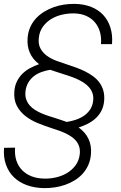

<svg xmlns="http://www.w3.org/2000/svg" viewBox="-27 -741 634 1003"><path d="M517.1 -214.8Q514.6 -185.5 503.2 -163.1Q491.7 -140.6 473.6 -123.8Q455.6 -106.9 432.4 -95Q409.2 -83 383.8 -75.2Q455.1 -23.9 448.2 63.5Q445.8 95.2 434.3 120.8Q422.9 146.5 404.8 166.5Q386.7 186.5 363.3 200.9Q339.8 215.3 313.2 224.6Q286.6 233.9 258.1 238Q229.5 242.2 201.2 241.7Q153.3 240.7 113.5 226.3Q73.7 211.9 45.9 185.1Q18.1 158.2 4.2 119.4Q-9.8 80.6 -5.9 31.2L51.8 30.3Q48.8 67.4 58.3 96.9Q67.9 126.5 88.1 147.5Q108.4 168.5 137.7 179.9Q167 191.4 203.6 191.9Q233.9 192.9 265.1 185.8Q296.4 178.7 322.8 163.1Q349.1 147.5 367.4 123Q385.7 98.6 389.6 64.9Q392.1 43.5 387 26.4Q381.8 9.3 371.1 -4.2Q360.4 -17.6 345.2 -27.6Q330.1 -37.6 313 -45.7Q295.9 -53.7 277.8 -59.8Q259.8 -65.9 243.2 -71.3Q207 -83 170.9 -97.7Q134.8 -112.3 106.2 -134.5Q77.6 -156.7 61 -188.2Q44.4 -219.7 47.9 -264.6Q50.3 -293 61.3 -315.4Q72.3 -337.9 89.6 -355.2Q106.9 -372.6 129.4 -384.8Q151.9 -397 177.2 -405.8Q143.6 -431.2 128.7 -465.8Q113.8 -500.5 117.2 -542.5Q119.6 -573.7 131.1 -599.4Q142.6 -625 160.9 -644.8Q179.2 -664.6 202.9 -679.2Q226.6 -693.8 253.2 -703.4Q279.8 -712.9 308.3 -717Q336.9 -721.2 364.7 -720.7Q412.1 -719.7 450 -704.6Q487.8 -689.5 512.9 -662.1Q538.1 -634.8 550 -596.2Q562 -557.6 558.1 -510.3H500.5Q503.4 -544.4 495.4 -573.2Q487.3 -602.1 469.5 -623.5Q451.7 -645 424.6 -657.5Q397.5 -669.9 362.3 -670.9Q331.5 -671.9 300 -665Q268.6 -658.2 242.2 -642.6Q215.8 -627 197.8 -602.5Q179.7 -578.1 175.8 -543.9Q171.9 -510.3 184.6 -487.3Q197.3 -464.4 219.2 -448.7Q241.2 -433.1 269 -422.9Q296.9 -412.6 323.2 -404.3Q346.7 -396.5 370.8 -387.9Q395 -379.4 417.2 -368.2Q439.5 -356.9 459 -342.8Q478.5 -328.6 492.2 -310.1Q505.9 -291.5 512.7 -268.1Q519.5 -244.6 517.1 -214.8ZM297.4 -356Q281.7 -360.8 266.4 -366Q251 -371.1 235.4 -376.5Q211.9 -372.6 189.9 -364.7Q168 -356.9 150.6 -343.5Q133.3 -330.1 121.6 -311Q109.9 -292 106.4 -266.1Q103.5 -242.2 109.4 -223.9Q115.2 -205.6 127 -191.7Q138.7 -177.7 155.3 -167.2Q171.9 -156.7 190.7 -148.7Q209.5 -140.6 229 -134.5Q248.5 -128.4 266.6 -122.6Q280.8 -118.2 294.2 -113.5Q307.6 -108.9 321.3 -104Q344.7 -107.4 367.9 -115Q391.1 -122.6 410.4 -135.5Q429.7 -148.4 442.9 -167.5Q456.1 -186.5 459.5 -212.9Q462.4 -235.8 456.3 -253.7Q450.2 -271.5 437.7 -285.6Q425.3 -299.8 408.2 -310.5Q391.1 -321.3 372.1 -329.6Q353 -337.9 333.7 -344.2Q314.5 -350.6 297.4 -356Z"/></svg>

Font: TypoPRO Roboto Mono
Style: Italic
Weight: 300
Designer: Google
Version: Version 2.000986; 2015; ttfautohint (v1.3)